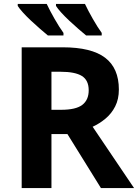

<svg xmlns="http://www.w3.org/2000/svg" viewBox="-20 -954 700 974"><path d="M298 -714Q444 -714 513.5 -661Q583 -608 583 -500Q583 -451 564.5 -414.5Q546 -378 515.5 -352.5Q485 -327 450 -311L660 0H492L322 -274H241V0H90V-714ZM287 -590H241V-397H290Q365 -397 397.5 -422Q430 -447 430 -496Q430 -547 395.5 -568.5Q361 -590 287 -590ZM411 -934Q427 -900 451 -858Q475 -816 496 -787V-774H417Q400 -788 377.5 -807.5Q355 -827 331.5 -849Q308 -871 290 -891Q272 -911 264 -924V-934ZM217 -934Q233 -900 257 -858Q281 -816 302 -787V-774H223Q206 -788 183.5 -807.5Q161 -827 137.5 -849Q114 -871 96 -891Q78 -911 70 -924V-934Z"/></svg>

Font: Noto IKEA Simplified Chinese
Style: Bold
Weight: 700
Designer: Monotype Design Team
Foundry: Monotype Imaging Inc.
Version: Version 1.100